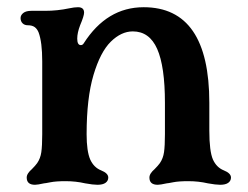

<svg xmlns="http://www.w3.org/2000/svg" viewBox="-20 -502 687 532"><path d="M54 -10Q54 -16 58 -22Q62 -28 68 -33Q78 -43 83 -50Q92 -63 94.5 -80.5Q97 -98 97 -130V-332Q97 -385 87 -412Q83 -422 76 -427Q69 -432 57 -432Q48 -432 42.5 -437.5Q37 -443 37 -452Q37 -460 44.5 -466Q52 -472 67 -472H105Q139 -472 172 -479Q186 -482 196 -482Q213 -482 213 -467Q213 -458 202 -432Q194 -411 194 -395Q194 -377 204 -377Q209 -377 212 -382Q276 -482 378 -482Q560 -482 560 -217V-140Q560 -83 570 -60Q580 -38 600 -30Q620 -22 620 -10Q620 -1 612.5 4.5Q605 10 590 10Q578 10 556 6Q530 0 502 0Q475 0 460 3Q445 6 442 6Q424 10 417 10Q394 10 394 -10Q394 -16 398 -22Q402 -28 408 -33Q418 -43 423 -50Q432 -63 434.5 -80.5Q437 -98 437 -130V-217Q437 -318 415.5 -366.5Q394 -415 348 -415Q316 -415 287 -386.5Q258 -358 239 -294Q220 -230 220 -130Q220 -83 230 -60Q240 -38 260 -30Q280 -22 280 -10Q280 -1 272.5 4.5Q265 10 250 10Q238 10 216 6Q190 0 162 0Q135 0 120 3Q105 6 102 6Q84 10 77 10Q54 10 54 -10Z"/></svg>

Font: Raigarh Medium
Style: Regular
Weight: 500
Designer: jaikishan Patel
Foundry: MagicType
Version: Version 1.000